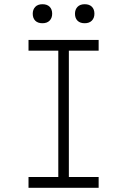

<svg xmlns="http://www.w3.org/2000/svg" viewBox="-20 -889 602 909"><path d="M115 0V-51H256V-649H115V-700H447V-649H306V-51H447V0ZM381 -779Q359 -779 347 -791Q335 -803 335 -824Q335 -844 347 -856.5Q359 -869 381 -869Q403 -869 415 -857Q427 -845 427 -824Q427 -804 415 -791.5Q403 -779 381 -779ZM181 -779Q159 -779 147 -791Q135 -803 135 -824Q135 -844 147 -856.5Q159 -869 181 -869Q203 -869 215 -857Q227 -845 227 -824Q227 -804 215 -791.5Q203 -779 181 -779Z"/></svg>

Font: Lexend Exa ExtraLight
Style: Regular
Weight: 250
Designer: Bonnie Shaver-Troup, Thomas Jockin
Foundry: Lexend
Version: Version 1.007